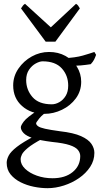

<svg xmlns="http://www.w3.org/2000/svg" viewBox="-20 -741 528 1005"><path d="M229 244Q194 244 157 236.5Q120 229 88 213Q56 197 35.5 172Q15 147 15 111Q15 94 25.5 73.5Q36 53 68 28Q100 3 163 -30Q163 -30 172.5 -29Q182 -28 191.5 -24.5Q201 -21 202 -15Q150 13 126 33Q102 53 95 67Q88 81 88 93Q88 120 111.5 142.5Q135 165 173 178.5Q211 192 255 192Q321 192 360.5 159.5Q400 127 400 76Q400 59 388 44Q376 29 344.5 18.5Q313 8 253 2Q189 -6 153.5 -17.5Q118 -29 103.5 -44.5Q89 -60 89 -75Q89 -84 104.5 -105Q120 -126 177 -163L246 -171Q202 -142 185.5 -121Q169 -100 169 -96Q169 -88 179 -80.5Q189 -73 216 -67Q243 -61 294 -54Q365 -46 404 -28.5Q443 -11 458.5 12Q474 35 474 59Q474 99 452 132.5Q430 166 394 191Q358 216 314.5 230Q271 244 229 244ZM483 -454Q478 -440 472.5 -429Q467 -418 455 -405Q429 -401 402 -398.5Q375 -396 333 -397L311 -436Q375 -439 413 -450Q451 -461 474 -469ZM212 -145Q142 -145 95.5 -186Q49 -227 49 -294Q49 -342 76.5 -382Q104 -422 146.5 -445.5Q189 -469 237 -469Q285 -469 323 -448Q361 -427 383 -391Q405 -355 405 -313Q405 -264 377 -226Q349 -188 304.5 -166.5Q260 -145 212 -145ZM203 -420Q188 -420 167.5 -409Q147 -398 132 -376Q117 -354 117 -322Q117 -271 150 -233Q183 -195 251 -195Q271 -195 291 -206.5Q311 -218 324 -239.5Q337 -261 337 -293Q337 -346 303.5 -383Q270 -420 203 -420ZM270 -523H219L90 -697Q97 -707 100 -711.5Q103 -716 111 -721L246 -598L378 -721Q386 -716 389 -711.5Q392 -707 398 -697Z"/></svg>

Font: ChillKai
Style: Regular
Weight: 400
Designer: ChillType
Foundry: 寒蝉字型
Version: Version 2.000